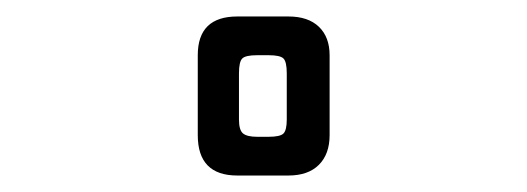

<svg xmlns="http://www.w3.org/2000/svg" viewBox="-20 -723 640 233"><path d="M330 -510H268Q220 -510 220 -559V-656Q220 -703 268 -703H330Q354 -703 367 -690.5Q380 -678 380 -656V-559Q380 -536 367 -523Q354 -510 330 -510ZM306 -557Q320 -557 324 -561Q328 -565 328 -578V-634Q328 -648 324 -652Q320 -656 306 -656H292Q278 -656 274 -652Q270 -648 270 -634V-578Q270 -565 275 -561Q280 -557 292 -557Z"/></svg>

Font: RajdhaniMono
Style: Bold
Weight: 700
Monospace: yes
Designer: Satya Rajpurohit, Jyotish Sonowal
Foundry: Indian Type Foundry
Version: Version 1.201;PS 1.0;hotconv 1.0.78;makeotf.lib2.5.61930; tt